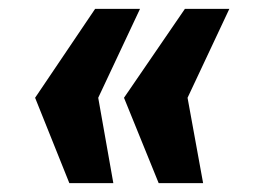

<svg xmlns="http://www.w3.org/2000/svg" viewBox="-20 -471 579 432"><path d="M337 -59 259 -251 396 -451H496L402 -251L437 -59ZM136 -59 59 -251 194 -451H295L201 -251L235 -59Z"/></svg>

Font: Public Sans Thin Black
Style: Italic
Weight: 900
Italic angle: -8°
Version: Version 2.001